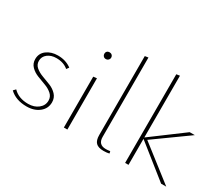

<svg xmlns="http://www.w3.org/2000/svg" viewBox="-119 -1020 1547 1330"><g transform="rotate(30 655.0 -355.0)"><path d="M179 3Q93 3 42 -46L59 -64Q103 -18 180 -18Q228 -18 260 -43.5Q292 -69 292 -108Q292 -139 269 -159.5Q246 -180 213 -192Q180 -204 147 -217Q114 -230 91 -253.5Q68 -277 68 -312Q68 -358 104 -385Q140 -412 193 -412Q257 -412 302 -378L288 -359Q251 -391 193 -391Q151 -391 123.5 -369.5Q96 -348 96 -314Q96 -284 119 -264.5Q142 -245 175 -233Q208 -221 240.5 -208Q273 -195 296 -170.5Q319 -146 319 -110Q319 -60 279.5 -28.5Q240 3 179 3Z M464 -583Q464 -595 471.5 -602.5Q479 -610 491 -610Q503 -610 511 -602.5Q519 -595 519 -583Q519 -572 511 -564Q503 -556 491 -556Q479 -556 471.5 -564Q464 -572 464 -583ZM477 0V-407L505 -410V0Z M795 3Q753 3 734 -16Q715 -35 715 -78V-709L742 -713V-78Q742 -16 803 -16Q819 -16 837 -19L841 -2Q821 3 795 3Z M1296 0H1255L994 -208V0H967V-709L994 -713V-219L1248 -408H1289L1020 -215Z"/></g></svg>

Font: EauTestInfant Extralight
Style: Regular
Weight: 250
Designer: Christian Thalmann (Catharsis Fonts)
Version: Version 0.001;PS 000.001;hotconv 1.0.88;makeotf.lib2.5.64775